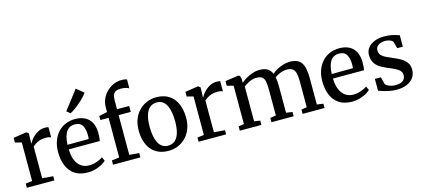

<svg xmlns="http://www.w3.org/2000/svg" viewBox="-65 -1429 4403 2003"><g transform="rotate(-15 2136.0 -428.0)"><path d="M32.5 0V-45.5L104 -54V-470L34.5 -488V-538.5L172.5 -559.5H178L199.5 -542.5L199 -521.5L196.5 -433.5L199 -434.5Q203.5 -444.5 217 -464.2Q230.5 -484 253.5 -505.2Q276.5 -526.5 307.8 -541.5Q339 -556.5 378.5 -556.5Q392 -556.5 400.2 -555Q408.5 -553.5 414 -551.5V-441Q408 -445.5 393.2 -449.2Q378.5 -453 356 -453Q318.5 -453 291.2 -443.8Q264 -434.5 245 -421.8Q226 -409 212.5 -397V-54.5L330 -45V0Z M691.5 11Q608 11 552.8 -25Q497.5 -61 470.5 -125.5Q443.5 -190 443.5 -274Q443.5 -340.5 462.8 -393.5Q482 -446.5 516.8 -484.5Q551.5 -522.5 598.8 -542.5Q646 -562.5 701.5 -562.5Q795 -562.5 846.8 -511.8Q898.5 -461 901 -365.5Q901 -335 899.5 -312.8Q898 -290.5 894.5 -274H558.5Q559 -226.5 569.8 -186.8Q580.5 -147 601.2 -118Q622 -89 652.5 -73Q683 -57 723.5 -57Q764.5 -57 806.5 -71.8Q848.5 -86.5 871 -104.5L890 -62.5Q872.5 -44.5 841.2 -27.5Q810 -10.5 771 0.2Q732 11 691.5 11ZM558.5 -323 787.5 -324.5Q789 -334 789.5 -346.2Q790 -358.5 790 -368.5Q790 -431.5 766.2 -470.5Q742.5 -509.5 685.5 -509.5Q659 -509.5 636.5 -499.5Q614 -489.5 597.2 -467.5Q580.5 -445.5 570.5 -410Q560.5 -374.5 558.5 -323ZM673.5 -633 636.5 -664 793 -867 870.5 -802.5Q859 -783.5 835 -758.5Q811 -733.5 781.2 -707.8Q751.5 -682 723 -662Q694.5 -642 674.5 -633Z M963.5 0.5V-46L1045 -56V-484H956.5L956 -527.5L1045 -546.5V-596Q1045 -646 1064.2 -688.5Q1083.5 -731 1116.2 -763Q1149 -795 1190.2 -812.5Q1231.5 -830 1276 -830Q1299.5 -830 1313 -827.2Q1326.5 -824.5 1334.5 -821.5L1334 -725Q1324 -733 1299.8 -739Q1275.5 -745 1242.5 -745Q1211.5 -745 1192 -735.2Q1172.5 -725.5 1163 -702.8Q1153.5 -680 1153.5 -641V-548H1284.5V-484H1153.5V-55L1259 -46V0.5Z M1314 -274Q1314 -344.5 1335.8 -398.2Q1357.5 -452 1395 -488.5Q1432.5 -525 1479.5 -544Q1526.5 -563 1576.5 -563Q1662.5 -563 1718 -525.5Q1773.5 -488 1800.2 -423.5Q1827 -359 1827 -277.5Q1827 -207 1805.2 -153Q1783.5 -99 1746 -62.5Q1708.5 -26 1661.5 -7.5Q1614.5 11 1564.5 11Q1500 11 1452.8 -10.5Q1405.5 -32 1374.8 -70.5Q1344 -109 1329 -161Q1314 -213 1314 -274ZM1571.5 -42.5Q1614.5 -42.5 1644.8 -67.5Q1675 -92.5 1690.8 -142.8Q1706.5 -193 1706.5 -269Q1706.5 -320 1699.2 -364Q1692 -408 1676.2 -440.5Q1660.5 -473 1634.5 -491.2Q1608.5 -509.5 1571.5 -509.5Q1528 -509.5 1497.2 -484.5Q1466.5 -459.5 1450.5 -409.5Q1434.5 -359.5 1434.5 -283Q1434.5 -231 1442 -187.2Q1449.5 -143.5 1465.8 -111Q1482 -78.5 1508.2 -60.5Q1534.5 -42.5 1571.5 -42.5Z M1887.5 0V-45.5L1959 -54V-470L1889.5 -488V-538.5L2027.5 -559.5H2033L2054.5 -542.5L2054 -521.5L2051.5 -433.5L2054 -434.5Q2058.5 -444.5 2072 -464.2Q2085.5 -484 2108.5 -505.2Q2131.5 -526.5 2162.8 -541.5Q2194 -556.5 2233.5 -556.5Q2247 -556.5 2255.2 -555Q2263.5 -553.5 2269 -551.5V-441Q2263 -445.5 2248.2 -449.2Q2233.5 -453 2211 -453Q2173.5 -453 2146.2 -443.8Q2119 -434.5 2100 -421.8Q2081 -409 2067.5 -397V-54.5L2185 -45V0Z M2332.5 0V-46.5L2392 -56V-470L2322.5 -488V-538.5L2465.5 -559.5L2483 -550.5L2492 -514.5L2491.5 -474.5Q2513 -495 2547 -514.8Q2581 -534.5 2619.2 -547.2Q2657.5 -560 2691 -560Q2745 -560 2777.2 -541.2Q2809.5 -522.5 2826.5 -483Q2845.5 -501 2877.2 -518.8Q2909 -536.5 2946.5 -548.2Q2984 -560 3020.5 -560Q3066 -560 3097 -546.8Q3128 -533.5 3146 -506.2Q3164 -479 3171.8 -436.8Q3179.5 -394.5 3179.5 -336.5V-56L3248 -46.5V0H3011V-46.5L3070.5 -56V-333.5Q3070.5 -385.5 3062.8 -420.2Q3055 -455 3033 -472Q3011 -489 2968.5 -489Q2944.5 -489 2920.5 -482Q2896.5 -475 2875.2 -463.8Q2854 -452.5 2838.5 -440.5Q2841.5 -426.5 2843.5 -410Q2845.5 -393.5 2846.2 -375Q2847 -356.5 2847 -336.5V-56L2914.5 -46.5V0H2674.5V-46.5L2737 -56V-335.5Q2737 -388 2730.5 -421.8Q2724 -455.5 2703.8 -472Q2683.5 -488.5 2643 -488.5Q2604.5 -488.5 2566.5 -470.8Q2528.5 -453 2502 -432V-56L2566 -46.5V0Z M3545 11Q3461.5 11 3406.2 -25Q3351 -61 3324 -125.5Q3297 -190 3297 -274Q3297 -340.5 3316.2 -393.5Q3335.5 -446.5 3370.2 -484.5Q3405 -522.5 3452.2 -542.5Q3499.5 -562.5 3555 -562.5Q3648.5 -562.5 3700.2 -511.8Q3752 -461 3754.5 -365.5Q3754.5 -335 3753 -312.8Q3751.5 -290.5 3748 -274H3412Q3412.5 -226.5 3423.2 -186.8Q3434 -147 3454.8 -118Q3475.5 -89 3506 -73Q3536.5 -57 3577 -57Q3618 -57 3660 -71.8Q3702 -86.5 3724.5 -104.5L3743.5 -62.5Q3726 -44.5 3694.8 -27.5Q3663.5 -10.5 3624.5 0.2Q3585.5 11 3545 11ZM3412 -323 3641 -324.5Q3642.5 -334 3643 -346.2Q3643.5 -358.5 3643.5 -368.5Q3643.5 -431.5 3619.8 -470.5Q3596 -509.5 3539 -509.5Q3512.5 -509.5 3490 -499.5Q3467.5 -489.5 3450.8 -467.5Q3434 -445.5 3424 -410Q3414 -374.5 3412 -323Z M4023 11Q3984.5 11 3947.2 3.2Q3910 -4.5 3880 -14Q3850 -23.5 3833.5 -29.5V-157H3898.5L3918 -80Q3923.5 -70 3940.2 -60.2Q3957 -50.5 3979.5 -44.5Q4002 -38.5 4026 -38.5Q4063.5 -38.5 4087.5 -48.5Q4111.5 -58.5 4122.8 -76.8Q4134 -95 4134 -119Q4134 -146.5 4116.2 -166Q4098.5 -185.5 4065 -202Q4031.5 -218.5 3984 -237.5Q3936.5 -256.5 3904 -280.2Q3871.5 -304 3854.8 -336.2Q3838 -368.5 3838 -412.5Q3838 -457.5 3864.2 -490.8Q3890.5 -524 3936 -542.2Q3981.5 -560.5 4039 -560.5Q4082.5 -560.5 4114.5 -554.2Q4146.5 -548 4168.2 -540.8Q4190 -533.5 4202.5 -530.5V-406.5H4142L4121.5 -479.5Q4117 -488.5 4104.5 -496Q4092 -503.5 4074.2 -508Q4056.5 -512.5 4036.5 -512.5Q4007 -512.5 3984.5 -503.5Q3962 -494.5 3949 -478Q3936 -461.5 3936 -438.5Q3936 -405.5 3954.2 -385.2Q3972.5 -365 4001.8 -351.2Q4031 -337.5 4063.5 -323.5Q4096 -310 4126.5 -295Q4157 -280 4181.5 -260.5Q4206 -241 4220.2 -214.5Q4234.5 -188 4234.5 -150.5Q4234.5 -102.5 4209.8 -66.2Q4185 -30 4137.8 -9.5Q4090.5 11 4023 11Z"/></g></svg>

Font: Merriweather 36pt Medium
Style: Regular
Weight: 500
Version: Version 2.100